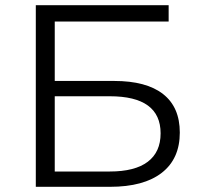

<svg xmlns="http://www.w3.org/2000/svg" viewBox="-20 -720 766 740"><path d="M191 -59H403Q500 -59 549.5 -96.5Q599 -134 599 -206Q599 -349 403 -349H191ZM118 0V-700H630V-637H191V-408H420Q544 -408 608.5 -357.5Q673 -307 673 -209Q673 -108 603.5 -54Q534 0 404 0Z"/></svg>

Font: Modern
Style: Small
Weight: 400
Designer: Julieta Ulanovsky
Foundry: Julieta Ulanovsky
Version: Version 8.000